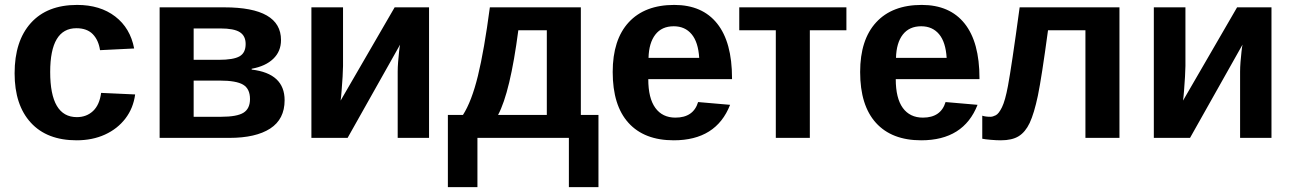

<svg xmlns="http://www.w3.org/2000/svg" viewBox="-20 -558 5235 777"><path d="M290 9.8Q169.9 9.8 104.5 -61.8Q39.1 -133.3 39.1 -261.2Q39.1 -392.1 105 -465.1Q170.9 -538.1 292 -538.1Q385.3 -538.1 446.3 -491.2Q507.3 -444.3 522.9 -361.8L384.8 -355Q378.9 -395.5 355.5 -419.7Q332 -443.8 289.1 -443.8Q183.1 -443.8 183.1 -266.6Q183.1 -84 291 -84Q330.1 -84 356.4 -108.6Q382.8 -133.3 389.2 -182.1L526.9 -175.8Q519.5 -120.1 487.5 -78.4Q455.6 -36.6 404.8 -13.4Q354 9.8 290 9.8Z M887.7 -528.3Q1117.2 -528.3 1117.2 -396Q1117.2 -350.1 1085.9 -320.1Q1054.7 -290 998.5 -279.8V-276.4Q1131.8 -260.7 1131.8 -152.3Q1131.8 -75.7 1073.5 -37.8Q1015.1 0 908.2 0H626V-528.3ZM763.7 -315.9H865.2Q924.8 -315.9 949.5 -330.1Q974.1 -344.2 974.1 -379.9Q974.1 -412.6 950.7 -427.7Q927.2 -442.9 871.6 -442.9H763.7ZM763.7 -85.4H874.5Q939 -85.4 965.3 -101.8Q991.7 -118.2 991.7 -157.2Q991.7 -198.7 963.9 -215.3Q936 -231.9 869.1 -231.9H763.7Z M1599.1 -377.4 1386.7 0H1240.2V-528.3H1368.2V-291Q1368.2 -276.4 1366.5 -247.8Q1364.7 -219.2 1362.5 -191.4Q1360.4 -163.6 1358.4 -150.9L1577.1 -528.3H1716.3V0H1589.4V-268.6Q1589.4 -285.2 1591.1 -307.1Q1592.8 -329.1 1595 -348.9Q1597.2 -368.7 1599.1 -377.4Z M1912.1 0V199.2H1792.5V-92.8H1853.5Q1888.7 -147.5 1914.1 -251.2Q1939.5 -355 1962.4 -528.3H2330.6V-92.8H2401.9V199.2H2282.2V0ZM1995.6 -92.8H2192.9V-435.5H2077.6Q2044.9 -185.1 1995.6 -92.8Z M2603.5 -237.8Q2603.5 -160.6 2632.1 -121.3Q2660.6 -82 2713.4 -82Q2786.1 -82 2805.2 -145L2934.6 -133.8Q2878.4 9.8 2706.5 9.8Q2587.4 9.8 2523.4 -60.8Q2459.5 -131.3 2459.5 -266.6Q2459.5 -397.5 2524.4 -467.8Q2589.4 -538.1 2708.5 -538.1Q2822.3 -538.1 2882.3 -462.6Q2942.4 -387.2 2942.4 -241.7V-237.8ZM2809.6 -323.7Q2805.7 -387.7 2778.8 -419.7Q2752 -451.7 2706.5 -451.7Q2658.2 -451.7 2632.1 -418Q2606 -384.3 2604.5 -323.7Z M3257.3 -435.5V0H3119.6V-435.5H2971.7V-528.3H3405.3V-435.5Z M3605 -237.8Q3605 -160.6 3633.5 -121.3Q3662.1 -82 3714.8 -82Q3787.6 -82 3806.6 -145L3936 -133.8Q3879.9 9.8 3708 9.8Q3588.9 9.8 3524.9 -60.8Q3460.9 -131.3 3460.9 -266.6Q3460.9 -397.5 3525.9 -467.8Q3590.8 -538.1 3710 -538.1Q3823.7 -538.1 3883.8 -462.6Q3943.8 -387.2 3943.8 -241.7V-237.8ZM3811 -323.7Q3807.1 -387.7 3780.3 -419.7Q3753.4 -451.7 3708 -451.7Q3659.7 -451.7 3633.5 -418Q3607.4 -384.3 3606 -323.7Z M4147 -60.5Q4129.4 -23.4 4102.5 -6.8Q4075.7 9.8 4030.3 9.8Q4012.7 9.8 3989.5 7.8Q3966.3 5.9 3955.1 3.4V-89.8Q3967.8 -85.4 3988.3 -85.4Q3997.6 -85.4 4009.8 -91.6Q4022 -97.7 4034.9 -124Q4047.9 -150.4 4059.1 -210.4Q4066.4 -249.5 4078.1 -327.9Q4089.8 -406.2 4106.4 -528.3H4510.3V0H4372.6V-435.5H4221.2Q4195.3 -243.7 4180.2 -170.9Q4165 -99.1 4147 -60.5Z M5008.3 -377.4 4795.9 0H4649.4V-528.3H4777.3V-291Q4777.3 -276.4 4775.6 -247.8Q4773.9 -219.2 4771.7 -191.4Q4769.5 -163.6 4767.6 -150.9L4986.3 -528.3H5125.5V0H4998.5V-268.6Q4998.5 -285.2 5000.2 -307.1Q5002 -329.1 5004.2 -348.9Q5006.3 -368.7 5008.3 -377.4Z"/></svg>

Font: Arimo
Style: Bold
Weight: 700
Designer: Steve Matteson
Foundry: Monotype Imaging Inc.
Version: Version 1.33